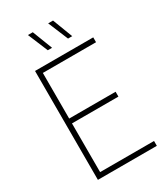

<svg xmlns="http://www.w3.org/2000/svg" viewBox="-229 -1037 974 1130"><g transform="rotate(-30 258.0 -472.0)"><path d="M88.5 0V-740H484V-707H122.5V-33H489V0ZM116 -364V-397H438V-364ZM352 -808 295.5 -944H328.5L380.5 -808ZM214.5 -808 158 -944H191L243.5 -808Z"/></g></svg>

Font: Encode Sans SC SemiCondensed Thin
Style: Regular
Weight: 250
Width: 4
Designer: Multiple Designers
Foundry: Impallari Type
Version: Version 3.002